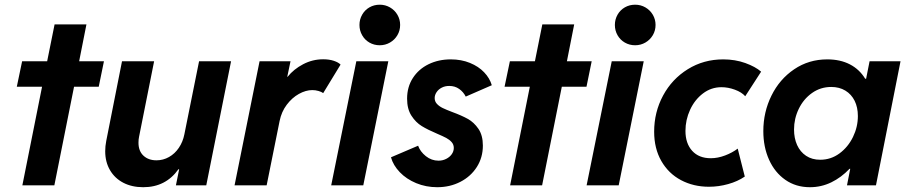

<svg xmlns="http://www.w3.org/2000/svg" viewBox="-20 -781 3821 809"><path d="M157.2 -415.5H50.8L73.2 -522.9H178.7L210 -678.2H344.2L313.5 -522.9H418L396 -415.5H292L209 0H74.2Z M849.1 0H721.2L734.9 -67.9H731.9Q678.2 7.8 583.5 7.8Q535.6 7.8 499.5 -11Q463.4 -29.8 443.4 -64.2Q423.3 -98.6 423.3 -144Q423.3 -165 427.7 -187.5L494.1 -522.9H629.4L565.9 -204.6Q563.5 -193.8 563.5 -179.7Q563.5 -144.5 584.5 -125Q605.5 -105.5 639.2 -105.5Q667.5 -105.5 692.1 -119.4Q716.8 -133.3 733.6 -158.2Q750.5 -183.1 756.8 -214.8L818.8 -522.9H953.6Z M1073.7 -522.9H1204.1L1190.4 -457.5H1191.9Q1217.3 -489.3 1257.1 -510.3Q1296.9 -531.2 1341.8 -531.2Q1367.2 -531.2 1386.7 -524.7Q1406.2 -518.1 1415 -508.8L1341.8 -388.7Q1335 -394 1322 -397.7Q1309.1 -401.4 1295.9 -401.4Q1268.6 -401.4 1239.5 -385.3Q1210.4 -369.1 1188.2 -339.6Q1166 -310.1 1158.2 -271.5L1103.5 0H968.3Z M1481.4 -522.9H1616.2L1510.7 0H1375.5ZM1494.6 -675.8Q1494.6 -699.2 1505.9 -719Q1517.1 -738.8 1536.6 -750Q1556.2 -761.2 1580.1 -761.2Q1603.5 -761.2 1623.3 -749.8Q1643.1 -738.3 1654.5 -718.8Q1666 -699.2 1666 -675.8Q1666 -652.3 1654.5 -632.8Q1643.1 -613.3 1623.3 -601.8Q1603.5 -590.3 1580.1 -590.3Q1556.2 -590.3 1536.6 -601.6Q1517.1 -612.8 1505.9 -632.6Q1494.6 -652.3 1494.6 -675.8Z M1627.4 -118.2 1741.7 -167Q1750.5 -142.1 1774.4 -123Q1798.3 -104 1827.6 -104Q1845.2 -104 1860.1 -111.6Q1875 -119.1 1883.5 -131.3Q1892.1 -143.6 1892.1 -157.7Q1892.1 -171.9 1883.1 -182.1Q1874 -192.4 1860.4 -199.7Q1846.7 -207 1821.3 -217.8Q1782.2 -234.4 1757.1 -249.8Q1731.9 -265.1 1713.6 -293.5Q1695.3 -321.8 1695.3 -365.2Q1695.3 -414.6 1719.5 -452.1Q1743.7 -489.7 1785.6 -510.3Q1827.6 -530.8 1879.4 -530.8Q1923.8 -530.8 1960.2 -515.9Q1996.6 -501 2020 -476.3Q2043.5 -451.7 2052.2 -421.9L1942.4 -374Q1932.6 -393.6 1914.8 -406.2Q1897 -418.9 1873 -418.9Q1855 -418.9 1841.1 -411.6Q1827.1 -404.3 1819.3 -392.3Q1811.5 -380.4 1811.5 -367.7Q1811.5 -353.5 1821 -343.3Q1830.6 -333 1845.2 -325.9Q1859.9 -318.8 1885.3 -309.1Q1925.3 -294.4 1951.2 -280Q1977.1 -265.6 1995.8 -238.3Q2014.6 -210.9 2014.6 -167.5Q2014.6 -117.7 1989.3 -77.6Q1963.9 -37.6 1919.9 -14.9Q1876 7.8 1822.3 7.8Q1774.9 7.8 1733.6 -9.3Q1692.4 -26.4 1664.6 -55.4Q1636.7 -84.5 1627.4 -118.2Z M2212.4 -415.5H2106L2128.4 -522.9H2233.9L2265.1 -678.2H2399.4L2368.7 -522.9H2473.1L2451.2 -415.5H2347.2L2264.2 0H2129.4Z M2557.6 -522.9H2692.4L2586.9 0H2451.7ZM2570.8 -675.8Q2570.8 -699.2 2582 -719Q2593.3 -738.8 2612.8 -750Q2632.3 -761.2 2656.2 -761.2Q2679.7 -761.2 2699.5 -749.8Q2719.2 -738.3 2730.7 -718.8Q2742.2 -699.2 2742.2 -675.8Q2742.2 -652.3 2730.7 -632.8Q2719.2 -613.3 2699.5 -601.8Q2679.7 -590.3 2656.2 -590.3Q2632.3 -590.3 2612.8 -601.6Q2593.3 -612.8 2582 -632.6Q2570.8 -652.3 2570.8 -675.8Z M2736.3 -226.1Q2736.3 -308.6 2773.9 -378.4Q2811.5 -448.2 2878.2 -489.5Q2944.8 -530.8 3027.3 -530.8Q3077.6 -530.8 3120.4 -515.4Q3163.1 -500 3187 -479L3120.1 -375.5Q3105 -392.6 3076.4 -403.1Q3047.9 -413.6 3020 -413.6Q2976.6 -413.6 2941.9 -387.2Q2907.2 -360.8 2887.7 -318.4Q2868.2 -275.9 2868.2 -229.5Q2868.2 -176.8 2896.5 -145.5Q2924.8 -114.3 2975.1 -114.3Q3004.4 -114.3 3035.2 -126Q3065.9 -137.7 3088.4 -154.8L3118.2 -37.1Q3088.4 -16.6 3048.3 -5.4Q3008.3 5.9 2967.3 5.9Q2901.9 5.9 2849.4 -22Q2796.9 -49.8 2766.6 -102.5Q2736.3 -155.3 2736.3 -226.1Z M3196.3 -228.5Q3196.3 -308.6 3230.5 -377.9Q3264.6 -447.3 3326.2 -489Q3387.7 -530.8 3465.8 -530.8Q3520.5 -530.8 3561 -509.8Q3601.6 -488.8 3625.5 -449.2H3629.4L3644 -522.9H3774.4L3670.9 0H3548.8L3562.5 -69.8H3559.6Q3524.9 -33.2 3482.7 -12.7Q3440.4 7.8 3392.6 7.8Q3333.5 7.8 3289.1 -23.2Q3244.6 -54.2 3220.5 -107.9Q3196.3 -161.6 3196.3 -228.5ZM3594.7 -292Q3594.7 -328.6 3581.1 -356.2Q3567.4 -383.8 3542 -399.2Q3516.6 -414.6 3482.4 -414.6Q3437.5 -414.6 3401.6 -389.2Q3365.7 -363.8 3345.7 -322.5Q3325.7 -281.2 3325.7 -235.4Q3325.7 -198.7 3338.6 -169.9Q3351.6 -141.1 3376.5 -124.5Q3401.4 -107.9 3436 -107.9Q3481 -107.9 3517.1 -134.5Q3553.2 -161.1 3574 -203.6Q3594.7 -246.1 3594.7 -292Z"/></svg>

Font: Reddit Sans Chocolate
Style: Bold Italic
Weight: 700
Italic angle: -11.25°
Designer: Stephen Hutchings
Version: Version 1.013